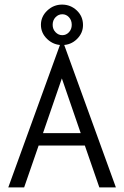

<svg xmlns="http://www.w3.org/2000/svg" viewBox="-20 -815 540 835"><path d="M412 0 349 -182H148L85 0H16L246 -634H254L484 0ZM249 -474 167 -236H331ZM250 -619Q213 -619 185.5 -645Q158 -671 158 -707Q158 -743 185.5 -769Q213 -795 250 -795Q287 -795 314 -769.5Q341 -744 341 -706Q341 -671 314.5 -645Q288 -619 250 -619ZM251 -662Q268 -662 280 -675Q292 -688 292 -707Q292 -727 280 -740Q268 -753 251 -753Q234 -753 221.5 -740Q209 -727 209 -707Q209 -688 221.5 -675Q234 -662 251 -662Z"/></svg>

Font: Inconsolata Nerd Font Mono
Style: Regular
Weight: 400
Monospace: yes
Designer: Raph Levien, Cyreal, Brenton Simpson
Foundry: Raph Levien, Cyreal, Google
Version: Version 3.000; ttfautohint (v1.8.3);Nerd Fonts 3.0.2